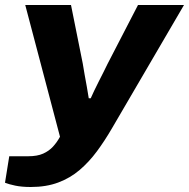

<svg xmlns="http://www.w3.org/2000/svg" viewBox="-52 -547 756 768"><path d="M71 201Q35 201 9 195.5Q-17 190 -32 184L-15 78H61Q97 78 120.5 67.5Q144 57 160 39.5Q176 22 188 0L49 -527H232L279 -293Q282 -273 286.5 -248.5Q291 -224 295.5 -199Q300 -174 303 -154H311Q316 -166 324.5 -183.5Q333 -201 342.5 -220Q352 -239 361.5 -257.5Q371 -276 378 -291L500 -527H684L396 -34Q367 16 335.5 58.5Q304 101 266.5 133Q229 165 181 183Q133 201 71 201Z"/></svg>

Font: Archivo SemiExpanded ExtraBold
Style: Italic
Weight: 800
Width: 6
Italic angle: -10°
Designer: Hector Gatti
Foundry: Omnibus-Type
Version: Version 2.001